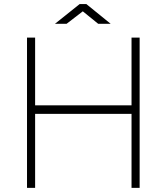

<svg xmlns="http://www.w3.org/2000/svg" viewBox="-20 -904 802 924"><path d="M613 -356H149V0H110V-723H149V-397H613V-723H652V0H613ZM452.5 -789.5 378.5 -849.5 300.5 -789.5H244.5L363.5 -884.5H395.5L512.5 -789.5Z"/></svg>

Font: Public Sans Thin
Style: Regular
Weight: 100
Designer: The Public Sans project authors (U.S. Web Design System). Libre Franklin designed by Pablo Impallari and Rodrigo Fuenzal
Version: Version 1.008